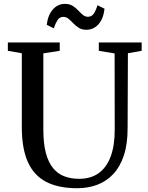

<svg xmlns="http://www.w3.org/2000/svg" viewBox="-20 -962 764 990"><path d="M378 8.5Q281 8.5 217.8 -24.5Q154.5 -57.5 123.5 -127Q92.5 -196.5 92.5 -305.5V-687.5L20.5 -700V-743H288V-700L203.5 -687V-294Q203.5 -222 216.5 -173.2Q229.5 -124.5 253.8 -95Q278 -65.5 312 -52.8Q346 -40 388 -40Q448.5 -40 489.2 -69.5Q530 -99 551 -156Q572 -213 571.5 -296L571 -686.5L489.5 -700V-743H710.5V-700L639.5 -687.5L638 -301Q638 -219.5 618.8 -161Q599.5 -102.5 564.5 -65Q529.5 -27.5 482 -9.5Q434.5 8.5 378 8.5ZM425.5 -808.5Q402 -808.5 386 -818.8Q370 -829 357.8 -842Q345.5 -855 333.5 -865Q321.5 -875 306.5 -875Q287 -875 276.2 -857.8Q265.5 -840.5 257.5 -816L221 -834Q227 -884.5 252.5 -913.2Q278 -942 314.5 -942Q338.5 -942 354.5 -932Q370.5 -922 382.8 -908.8Q395 -895.5 407 -885.5Q419 -875.5 433.5 -875.5Q453 -875.5 464 -892.2Q475 -909 482.5 -935L519 -917Q513 -864.5 487.5 -836.5Q462 -808.5 425.5 -808.5Z"/></svg>

Font: Merriweather 48pt
Style: Regular
Weight: 400
Version: Version 2.100